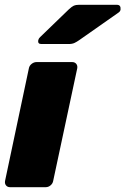

<svg xmlns="http://www.w3.org/2000/svg" viewBox="-26 -778 521 798"><path d="M16 0Q5 0 -1 -7.5Q-7 -15 -5 -26L94 -494Q96 -505 105.5 -512.5Q115 -520 126 -520H274Q285 -520 291 -512.5Q297 -505 295 -494L195 -26Q193 -15 184 -7.5Q175 0 164 0ZM146 -595Q130 -595 133 -611Q135 -619 141 -624L260 -739Q273 -751 281 -754.5Q289 -758 301 -758H460Q477 -758 475 -738Q474 -731 467 -726L303 -611Q293 -604 283.5 -599.5Q274 -595 259 -595Z"/></svg>

Font: Rubik ExtraBold
Style: Italic
Weight: 800
Italic angle: -12°
Designer: Hubert and Fischer
Foundry: Hubert and Fischer
Version: Version 2.300;gftools[0.9.30]